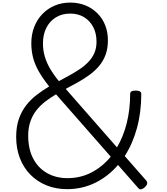

<svg xmlns="http://www.w3.org/2000/svg" viewBox="-20 -1443 1292 1484"><path d="M499 19Q411 19 339 -10.5Q267 -40 214.5 -93.5Q162 -147 133.5 -221Q105 -295 105 -385Q105 -463 125.5 -522.5Q146 -582 181.5 -628Q217 -674 263.5 -709.5Q310 -745 360 -775Q311 -836 280 -890.5Q249 -945 235.5 -998Q222 -1051 222 -1108Q222 -1176 244 -1233.5Q266 -1291 306.5 -1333.5Q347 -1376 402 -1399.5Q457 -1423 523 -1423Q587 -1423 640 -1401.5Q693 -1380 732.5 -1340.5Q772 -1301 793 -1248Q814 -1195 814 -1131Q814 -1068 796 -1019.5Q778 -971 746 -933Q714 -895 672 -864.5Q630 -834 583 -807.5Q536 -781 488 -756L884 -304Q933 -386 959.5 -491Q986 -596 986 -717Q986 -730 996 -736.5Q1006 -743 1028 -743Q1050 -743 1061 -736.5Q1072 -730 1072 -717Q1072 -575 1038.5 -453Q1005 -331 944 -237L1109 -49Q1120 -36 1117.5 -23.5Q1115 -11 1100 4Q1085 17 1072 20Q1059 23 1049 11L892 -168Q817 -80 716.5 -30.5Q616 19 499 19ZM502 -66Q601 -66 686 -109.5Q771 -153 836 -232L413 -714Q369 -688 330 -658Q291 -628 261.5 -590.5Q232 -553 215 -504.5Q198 -456 198 -395Q198 -291 236.5 -217.5Q275 -144 344 -105Q413 -66 502 -66ZM435 -816Q480 -840 522.5 -863.5Q565 -887 602 -912.5Q639 -938 667 -968.5Q695 -999 710.5 -1036Q726 -1073 726 -1121Q726 -1186 700 -1235Q674 -1284 628.5 -1311Q583 -1338 523 -1338Q458 -1338 410.5 -1308Q363 -1278 337.5 -1226.5Q312 -1175 312 -1107Q312 -1056 325.5 -1008.5Q339 -961 366.5 -913.5Q394 -866 435 -816Z"/></svg>

Font: Playwrite FR Trad
Style: Regular
Weight: 400
Designer: Veronika Burian, José Scaglione
Foundry: TypeTogether
Version: Version 1.000